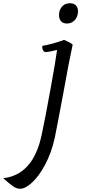

<svg xmlns="http://www.w3.org/2000/svg" viewBox="-230 -668 530 1184"><path d="M218 -392Q197 -298 157 -75Q149 -34 133 52Q117 138 108 181Q87 275 48.5 347Q10 419 -32 457.5Q-74 496 -106 496Q-129 496 -153.5 478Q-178 460 -210 431Q-25 410 27 163Q49 61 82 -121.5Q115 -304 122 -360Q70 -347 52 -347Q41 -347 35 -359Q29 -371 31 -385Q98 -397 165 -422Q178 -417 196.5 -407.5Q215 -398 218 -392ZM134 -575Q134 -606 152 -627Q170 -648 201 -648Q225 -648 238 -635Q251 -622 251 -598Q251 -567 232 -545Q213 -523 183 -523Q159 -523 146.5 -537Q134 -551 134 -575Z"/></svg>

Font: Charmonman
Style: Bold
Weight: 700
Designer: Ekaluck Peanpanawate
Foundry: Cadson Demak Co.,Ltd.
Version: Version 1.000; ttfautohint (v1.6)